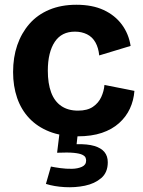

<svg xmlns="http://www.w3.org/2000/svg" viewBox="-20 -559 602 807"><path d="M306 14Q238 14 187.5 -6Q137 -26 103 -62Q69 -98 52 -147.5Q35 -197 35 -256Q35 -318 52.5 -369Q70 -420 103.5 -458.5Q137 -497 187 -518Q237 -539 301 -539Q368 -539 415.5 -517Q463 -495 492 -456Q521 -417 529 -366L397 -326Q394 -358 381 -381Q368 -404 345.5 -415Q323 -426 295 -426Q267 -426 246 -415.5Q225 -405 210.5 -383.5Q196 -362 188.5 -331.5Q181 -301 181 -262Q181 -208 195 -170.5Q209 -133 237.5 -113.5Q266 -94 308 -94Q347 -94 370.5 -110Q394 -126 405.5 -151Q417 -176 419 -202L545 -177Q542 -137 526 -102.5Q510 -68 480.5 -41.5Q451 -15 408 -0.5Q365 14 306 14ZM173 214 194 141Q208 144 233 147.5Q258 151 282.5 150.5Q307 150 324.5 142Q342 134 342 116Q342 110 339.5 103.5Q337 97 326 91.5Q315 86 290.5 83.5Q266 81 220 83L231 -7H308L302 47Q348 46 376.5 54.5Q405 63 419 80Q433 97 433 123Q433 166 405.5 189.5Q378 213 337 221.5Q296 230 252 227.5Q208 225 173 214Z"/></svg>

Font: Bricolage Grotesque 24pt
Style: Bold
Weight: 700
Designer: Mathieu Triay
Foundry: Atelier Triay
Version: Version 1.001;gftools[0.9.33.dev8+g029e19f]